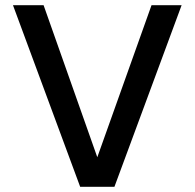

<svg xmlns="http://www.w3.org/2000/svg" viewBox="-20 -720 750 740"><path d="M289 0 30 -700H148L355 -114L564 -700H680L421 0Z"/></svg>

Font: Host Grotesk Light Medium
Style: Regular
Weight: 500
Version: Version 1.003